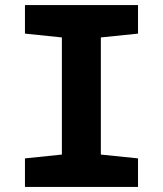

<svg xmlns="http://www.w3.org/2000/svg" viewBox="-20 -734 640 754"><path d="M78 0V-112L223 -127V-587L78 -602V-714H522V-602L376 -587V-127L522 -112V0Z"/></svg>

Font: Noto Sans Mono ExtraBold
Style: Regular
Weight: 800
Designer: Monotype Design Team
Foundry: Monotype Imaging Inc.
Version: Version 2.014